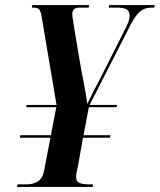

<svg xmlns="http://www.w3.org/2000/svg" viewBox="-20 -734 628 754"><path d="M47 0 49 -10H85Q111 -10 129.5 -22Q148 -34 154 -68L178 -193H58L60 -203H180L201 -313H83L85 -322H202L146 -654Q142 -684 136 -694Q130 -704 113 -704H105L107 -714H330L328 -704H293Q276 -704 270 -697Q264 -690 264 -679Q264 -669 267 -652Q270 -635 274 -608L299 -460Q303 -440 308 -414Q313 -388 317 -364.5Q321 -341 323 -326Q330 -340 340 -361Q350 -382 363 -405L467 -611Q477 -629 483 -645Q489 -661 489 -671Q489 -689 478.5 -696.5Q468 -704 438 -704H407L409 -714H588L585 -704H574Q548 -704 529.5 -688.5Q511 -673 491 -633L332 -322H440L438 -313H329L308 -203H414L412 -193H306L286 -81Q283 -68 281 -58Q279 -48 279 -39Q279 -21 292 -15.5Q305 -10 330 -10H345L344 0Z"/></svg>

Font: Noto Serif Display ExtraCondensed
Style: Bold Italic
Weight: 700
Width: 2
Italic angle: -12°
Designer: Monotype Design Team
Foundry: Monotype Imaging Inc.
Version: Version 2.009